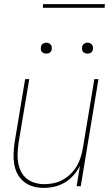

<svg xmlns="http://www.w3.org/2000/svg" viewBox="-20 -904 540 932"><path d="M192 8Q165 8 140.5 1Q116 -6 96.5 -21.5Q77 -37 65 -59.5Q53 -82 49 -107.5Q45 -133 46 -159.5Q47 -186 51 -213L102 -520H122L70 -210Q67 -186 65.5 -162Q64 -138 68 -115Q72 -92 82 -71.5Q92 -51 109.5 -37Q127 -23 149.5 -16.5Q172 -10 196 -10Q218 -10 241.5 -15Q265 -20 286 -32Q307 -44 324.5 -61.5Q342 -79 354 -100Q366 -121 372.5 -143.5Q379 -166 383 -189L438 -520H458L372 0H352L368 -99Q356 -75 337 -53.5Q318 -32 294.5 -18Q271 -4 244.5 2Q218 8 192 8ZM404 -644Q398 -644 392.5 -646Q387 -648 383 -652.5Q379 -657 378.5 -663.5Q378 -670 379 -676Q379 -681 381.5 -685Q384 -689 388 -691.5Q392 -694 396 -695.5Q400 -697 405 -697Q411 -697 416.5 -694.5Q422 -692 426 -687.5Q430 -683 431 -676.5Q432 -670 431 -664Q430 -659 427.5 -655Q425 -651 421.5 -648.5Q418 -646 413.5 -645Q409 -644 404 -644ZM204 -644Q198 -644 192.5 -646Q187 -648 183 -652.5Q179 -657 178.5 -663.5Q178 -670 179 -676Q179 -681 181.5 -685Q184 -689 188 -691.5Q192 -694 196 -695.5Q200 -697 205 -697Q211 -697 216.5 -694.5Q222 -692 226 -687.5Q230 -683 231 -676.5Q232 -670 231 -664Q230 -659 227.5 -655Q225 -651 221.5 -648.5Q218 -646 213.5 -645Q209 -644 204 -644ZM188 -866 189 -884H489L488 -866Z"/></svg>

Font: Iosevka Term Curly Th Obl
Style: Regular
Weight: 100
Italic angle: -9°
Designer: Belleve Invis
Foundry: Belleve Invis
Version: Version 32.3.0